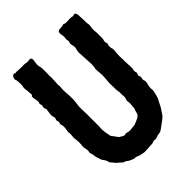

<svg xmlns="http://www.w3.org/2000/svg" viewBox="-208 -838 945 945"><g transform="rotate(-45 264.5 -365.0)"><path d="M489 -642V-632Q488 -628 487 -618Q486 -608 486 -604Q486 -600 487 -592.5Q488 -585 488 -581V-545Q488 -538 485 -530Q483 -521 485 -517Q489 -510 487 -506Q480 -489 488 -470V-462Q488 -457 486 -445Q486 -441 485.5 -434.5Q485 -428 485 -425V-419Q485 -416 485.5 -410Q486 -404 486 -400V-381Q486 -367 488 -341Q488 -329 486 -326Q483 -320 486 -313Q490 -305 485 -295Q481 -289 485 -285Q489 -276 486 -265Q484 -259 486 -253Q490 -247 488 -236Q487 -231 484.5 -220Q482 -209 482 -204Q482 -199 483 -187V-185Q482 -180 480 -171Q478 -162 476.5 -156Q475 -150 472 -142.5Q469 -135 465 -129L462 -123Q451 -99 444 -90L432 -72Q425 -61 410 -50Q397 -41 373 -23Q362 -15 350 -15Q346 -15 331 -10Q325 -6 322 -8Q310 -10 302 -6Q301 -6 299 -5Q297 -4 296 -4Q290 -4 278 -3Q266 -2 256.5 -1.5Q247 -1 239 -1Q208 -5 194 -13L192 -14H190Q179 -13 166 -20Q164 -21 161 -22Q158 -23 157 -24Q152 -26 149 -29Q144 -35 134 -37Q131 -38 125 -42L116 -51Q103 -61 101 -64Q97 -68 91 -76Q85 -84 81 -88Q79 -92 79 -95Q77 -104 72 -111Q61 -124 58 -137Q58 -140 53 -153Q51 -161 51 -166Q51 -175 47 -182Q44 -187 46 -195Q48 -203 47 -207Q47 -210 45.5 -217Q44 -224 43 -228V-238Q45 -244 45 -266Q44 -276 42 -298Q42 -302 43 -309.5Q44 -317 44 -323Q44 -329 42 -335V-336Q43 -340 44.5 -348Q46 -356 46 -359Q48 -376 44 -385Q41 -390 44 -397Q47 -406 43 -413Q41 -421 45 -426Q48 -432 45 -440Q42 -446 42 -454Q44 -476 46 -485Q48 -494 44 -499Q40 -505 43 -511Q46 -520 43 -528Q40 -534 43 -540Q46 -545 44 -553Q44 -556 43 -562.5Q42 -569 41 -572Q41 -573 40 -574V-576V-588Q46 -589 46 -596Q45 -600 45 -609Q45 -620 44 -625Q40 -641 44 -657Q45 -660 45 -665Q45 -668 44.5 -676Q44 -684 44 -687Q44 -697 40 -704V-709Q42 -723 54 -729H56Q65 -724 71 -726Q73 -728 76 -726Q114 -724 125 -725Q132 -725 134 -724Q143 -721 153 -723Q155 -723 159 -723.5Q163 -724 164 -724L170 -721Q173 -715 173 -708Q173 -707 171.5 -699.5Q170 -692 170 -688Q168 -674 170 -668Q174 -658 174 -638V-616Q172 -592 174 -586V-580Q174 -576 172.5 -553.5Q171 -531 173 -528V-523Q172 -520 172 -513Q172 -506 171 -502Q171 -487 172 -480Q174 -472 174 -432Q173 -416 169 -389V-367Q169 -361 169.5 -350.5Q170 -340 170 -334V-316V-279V-270Q171 -263 169 -226Q169 -219 171 -205Q171 -204 174 -192Q176 -177 177 -176Q179 -173 183.5 -167.5Q188 -162 190 -159Q192 -157 194 -153Q198 -145 207 -139Q214 -136 221 -131Q226 -128 233 -130Q239 -132 245 -130Q259 -126 266 -127Q271 -128 280.5 -129Q290 -130 295 -130Q298 -130 302 -132Q304 -133 314.5 -137Q325 -141 330 -144Q347 -153 348 -168Q350 -176 352 -180Q356 -187 356 -196Q355 -200 357 -210Q357 -212 357.5 -216Q358 -220 358 -223Q358 -228 356 -240Q356 -245 358 -249Q362 -258 361 -268Q359 -282 360 -291Q361 -299 358 -309Q357 -312 357 -319V-336Q357 -340 356.5 -348Q356 -356 356 -360Q356 -367 358 -386Q360 -405 360 -415Q360 -416 357 -455V-462Q362 -479 360 -505Q359 -514 358.5 -533.5Q358 -553 357 -563Q354 -581 361 -603Q363 -614 358 -630Q356 -636 358 -642Q362 -647 360 -657Q357 -666 360 -676V-684Q358 -700 357 -709Q357 -725 375 -725Q392 -725 400 -729H402Q412 -723 424 -725Q447 -727 455 -725Q462 -722 469 -725Q476 -729 481 -722Q483 -718 485 -712Q486 -704 486 -689Q486 -674 487 -667Q487 -665 487 -656Q487 -647 489 -642Z"/></g></svg>

Font: Gutenberg Clean
Style: Regular
Weight: 400
Designer: Nicola Manzari, Bruno Pierini
Foundry: Unio | Creative Solutions
Version: Version 1.001;PS 001.001;hotconv 1.0.88;makeotf.lib2.5.64775